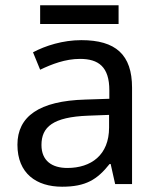

<svg xmlns="http://www.w3.org/2000/svg" viewBox="-20 -697 601 727"><path d="M429 -677H132V-606H429ZM288 -545C218 -545 152 -524 105 -499L132 -433C176 -454 227 -474 283 -474C353 -474 394 -444 394 -355V-323L303 -320C128 -315 46 -256 46 -149C46 -40 118 10 215 10C305 10 348 -17 395 -76H399L416 0H480V-365C480 -490 418 -545 288 -545ZM314 -259 393 -262V-214C393 -110 325 -61 235 -61C177 -61 137 -88 137 -148C137 -216 180 -254 314 -259Z"/></svg>

Font: Noto Sans Newa
Style: Regular
Weight: 400
Designer: Monotype Design Team
Foundry: Monotype Imaging Inc.
Version: Version 2.007